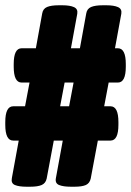

<svg xmlns="http://www.w3.org/2000/svg" viewBox="-28 -706 497 728"><path d="M73 2Q44 2 28.5 -4.5Q13 -11 17 -31L43 -173H22Q-8 -173 -8 -233V-243Q-8 -303 22 -303H67L84 -393H54Q24 -393 24 -453V-463Q24 -523 54 -523H108L132 -655Q135 -673 150.5 -679.5Q166 -686 195 -686H208Q237 -686 252.5 -679Q268 -672 265 -654L241 -523H275L299 -655Q302 -673 317.5 -679.5Q333 -686 362 -686H375Q404 -686 419.5 -679Q435 -672 432 -654L408 -523H419Q449 -523 449 -463V-453Q449 -393 419 -393H384L367 -303H391Q421 -303 421 -243V-233Q421 -173 391 -173H343L316 -29Q312 -11 297.5 -4.5Q283 2 254 2H241Q212 2 196 -4.5Q180 -11 184 -31L210 -173H176L149 -29Q145 -11 130 -4.5Q115 2 86 2ZM200 -303H234L251 -393H217Z"/></svg>

Font: Asap Condensed Black
Style: Regular
Weight: 900
Width: 3
Designer: Pablo Cosgaya
Foundry: Omnibus-Type
Version: Version 3.001; ttfautohint (v1.8.4.7-5d5b)